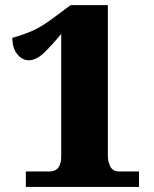

<svg xmlns="http://www.w3.org/2000/svg" viewBox="-20 -738 609 758"><path d="M528.8 -61V0H82V-61H174.8Q221.7 -61 221.7 -121.1V-604Q183.6 -558.1 153.3 -529.1Q123 -500 92.8 -500Q67.9 -500 48.3 -523.9Q28.8 -547.9 28.8 -588.9Q58.6 -596.2 99.1 -612.5Q139.6 -628.9 189 -666L258.8 -717.8H405.8V-121.1Q405.8 -101.1 415.3 -81.1Q424.8 -61 453.6 -61Z"/></svg>

Font: Koh Santepheap Black
Style: Regular
Weight: 900
Designer: Danh Hong
Version: Version 2.002; ttfautohint (v1.8.3)